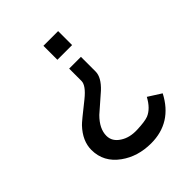

<svg xmlns="http://www.w3.org/2000/svg" viewBox="-198 -612 923 923"><g transform="rotate(-45 263.5 -151.0)"><path d="M355 -405H255V-500H355ZM499 67Q431 198 290 198Q200 198 135 151Q64 100 64 17Q64 -44 116 -99Q127 -111 213 -179Q265 -221 265 -251V-335H345V-235Q345 -196 298 -152Q254 -114 210 -75Q163 -28 163 20Q163 59 201 83Q236 106 288 104Q343 102 366 93Q405 77 433 25Z"/></g></svg>

Font: Mingzat
Style: Regular
Weight: 400
Designer: Jason Glavy (Lepcha), Lorna Priest (Lepcha additions), Walt Agee (Sophia), Victor Gaultney (Sophia)
Foundry: SIL International
Version: Version 0.100